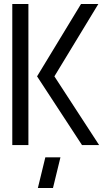

<svg xmlns="http://www.w3.org/2000/svg" viewBox="-20 -720 530 953"><path d="M168 213 205 61H280L243 213ZM387 0 164 -341 382 -700H468L250 -341L472 0ZM41 0V-700H121V0Z"/></svg>

Font: Stick No Bills
Style: Regular
Weight: 400
Version: Version 2.000